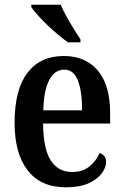

<svg xmlns="http://www.w3.org/2000/svg" viewBox="-20 -786 526 816"><path d="M260 10Q153 10 97.5 -62Q42 -134 42 -264Q42 -405 96.5 -476.5Q151 -548 251 -548Q343 -548 395.5 -486.5Q448 -425 448 -306V-261H163Q164 -154 195.5 -104.5Q227 -55 287 -55Q332 -55 360.5 -79Q389 -103 404 -136Q415 -132 423 -122.5Q431 -113 431 -98Q431 -75 413 -50Q395 -25 357.5 -7.5Q320 10 260 10ZM329 -317Q329 -396 311.5 -443Q294 -490 253 -490Q212 -490 189 -445.5Q166 -401 164 -317ZM269 -606Q243 -624 210.5 -652.5Q178 -681 151 -710Q124 -739 113 -756V-766H238Q247 -744 262 -717Q277 -690 293 -664Q309 -638 322 -619V-606Z"/></svg>

Font: Noto Serif Hebrew Condensed SemiBold
Style: Regular
Weight: 600
Width: 3
Designer: Monotype Design Team
Foundry: Monotype Imaging Inc.
Version: Version 2.004; ttfautohint (v1.8.4.7-5d5b)